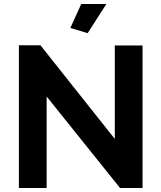

<svg xmlns="http://www.w3.org/2000/svg" viewBox="-20 -935 803 955"><path d="M509 -915 416 -770 330 -796 384 -915ZM577 0 212 -455V0H74V-710H181L551 -244V-709H689V0Z"/></svg>

Font: Raleway
Style: Bold
Weight: 700
Designer: Matt McInerney, Pablo Impallari, Rodrigo Fuenzalida
Foundry: Matt McInerney, Pablo Impallari, Rodrigo Fuenzalida
Version: Version 3.000